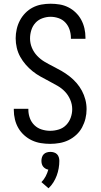

<svg xmlns="http://www.w3.org/2000/svg" viewBox="-20 -763 540 1029"><path d="M249 8Q224 8 199 4Q174 0 151.5 -10.5Q129 -21 110 -38Q91 -55 78.5 -76.5Q66 -98 60 -123Q54 -148 54 -173V-180H132V-175Q132 -152 140 -130Q148 -108 164.5 -92Q181 -76 203.5 -69Q226 -62 249 -62Q272 -62 295 -69Q318 -76 334.5 -93Q351 -110 359 -132.5Q367 -155 367 -178Q367 -204 356.5 -228.5Q346 -253 328.5 -271.5Q311 -290 288.5 -303Q266 -316 243 -328Q220 -340 197.5 -352.5Q175 -365 155 -381Q135 -397 118 -416.5Q101 -436 88.5 -458.5Q76 -481 70 -506.5Q64 -532 64 -558Q64 -582 69.5 -606.5Q75 -631 86.5 -653Q98 -675 115.5 -693Q133 -711 155 -722.5Q177 -734 201.5 -738.5Q226 -743 251 -743Q276 -743 300 -739Q324 -735 346 -724Q368 -713 386 -695.5Q404 -678 415.5 -656.5Q427 -635 432.5 -611Q438 -587 438 -562V-555H360V-560Q360 -582 353 -603.5Q346 -625 331 -641.5Q316 -658 294.5 -665.5Q273 -673 251 -673Q229 -673 207 -665Q185 -657 170 -640.5Q155 -624 148 -602Q141 -580 141 -557Q141 -531 151 -507Q161 -483 179 -464Q197 -445 219 -432Q241 -419 264 -407.5Q287 -396 309.5 -383Q332 -370 352.5 -354Q373 -338 390 -318.5Q407 -299 419 -276.5Q431 -254 437.5 -229Q444 -204 444 -178Q444 -152 438 -127.5Q432 -103 420 -80.5Q408 -58 389 -40.5Q370 -23 347.5 -12Q325 -1 299.5 3.5Q274 8 249 8ZM240 246 202 213Q216 199 225 181.5Q234 164 239 146Q231 145 223.5 140.5Q216 136 211 129.5Q206 123 204 115Q202 107 202 99Q202 89 205 79.5Q208 70 214.5 63.5Q221 57 230.5 54Q240 51 250 51Q260 51 269.5 54Q279 57 285.5 63.5Q292 70 295 79.5Q298 89 298 99Q298 119 294.5 139Q291 159 284 178Q277 197 266 214.5Q255 232 240 246Z"/></svg>

Font: Iosevka Custom
Style: Regular
Weight: 400
Monospace: yes
Designer: Belleve Invis
Foundry: Belleve Invis
Version: Version 32.5.0; ttfautohint (v1.8.4)